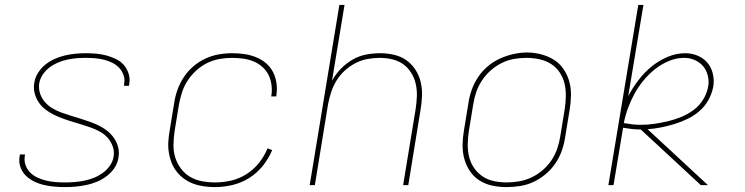

<svg xmlns="http://www.w3.org/2000/svg" viewBox="-20 -755 3040 783"><path d="M245 8Q223 8 201 6Q179 4 158 -1Q137 -6 118 -15.5Q99 -25 84.5 -39.5Q70 -54 63 -74.5Q56 -95 60 -117Q60 -119 60.5 -121Q61 -123 61 -125H82Q82 -123 81.5 -121.5Q81 -120 81 -118Q78 -99 84.5 -81Q91 -63 104 -50.5Q117 -38 133.5 -30.5Q150 -23 168.5 -18.5Q187 -14 206.5 -12.5Q226 -11 245 -11Q264 -11 283.5 -12.5Q303 -14 323 -18Q343 -22 362 -29.5Q381 -37 398 -49Q415 -61 427.5 -78.5Q440 -96 443 -115Q447 -137 440 -157Q433 -177 420 -192Q407 -207 389.5 -217Q372 -227 352.5 -234Q333 -241 313.5 -247Q294 -253 274 -259Q254 -265 235 -272Q216 -279 198 -288Q180 -297 164 -309.5Q148 -322 137 -339Q126 -356 121 -376Q116 -396 120 -418Q123 -439 135.5 -458.5Q148 -478 165.5 -492Q183 -506 203.5 -515Q224 -524 245.5 -529Q267 -534 288 -536Q309 -538 330 -538Q352 -538 373.5 -536Q395 -534 415 -528.5Q435 -523 453.5 -514Q472 -505 485 -490Q498 -475 504.5 -454.5Q511 -434 507 -413Q507 -411 506.5 -409Q506 -407 506 -405H485Q486 -407 486 -408.5Q486 -410 486 -412Q490 -430 484 -448Q478 -466 466 -478.5Q454 -491 438 -499Q422 -507 404 -511.5Q386 -516 367.5 -517.5Q349 -519 330 -519Q311 -519 292.5 -517.5Q274 -516 255 -512Q236 -508 217 -500Q198 -492 182 -480Q166 -468 154.5 -451Q143 -434 140 -415Q137 -393 143.5 -373.5Q150 -354 163 -339Q176 -324 193.5 -313.5Q211 -303 230.5 -296Q250 -289 269.5 -283Q289 -277 308.5 -271Q328 -265 347.5 -258Q367 -251 385 -242Q403 -233 418.5 -220.5Q434 -208 445.5 -191Q457 -174 462 -154Q467 -134 463 -112Q460 -90 447 -70.5Q434 -51 415.5 -37Q397 -23 375.5 -14Q354 -5 332 -0.5Q310 4 288.5 6Q267 8 245 8Z M857 8Q835 8 812.5 5Q790 2 769.5 -5.5Q749 -13 731.5 -25.5Q714 -38 701 -54.5Q688 -71 680 -91Q672 -111 668.5 -133Q665 -155 666.5 -178Q668 -201 672 -223L690 -333Q694 -361 703.5 -388Q713 -415 729 -439.5Q745 -464 767.5 -483.5Q790 -503 816.5 -515.5Q843 -528 871 -533Q899 -538 926 -538Q952 -538 976.5 -534.5Q1001 -531 1023.5 -522Q1046 -513 1064 -498Q1082 -483 1093 -462Q1104 -441 1107.5 -416Q1111 -391 1107 -366Q1107 -365 1107 -364Q1107 -363 1107 -362H1086Q1086 -363 1086 -364Q1086 -365 1087 -366Q1090 -388 1087 -410Q1084 -432 1074.5 -450.5Q1065 -469 1049 -483Q1033 -497 1013 -505Q993 -513 971 -516Q949 -519 926 -519Q901 -519 875.5 -514.5Q850 -510 826 -498.5Q802 -487 781.5 -468.5Q761 -450 746 -427.5Q731 -405 723 -380.5Q715 -356 710 -330L692 -220Q688 -193 687.5 -165.5Q687 -138 694.5 -113.5Q702 -89 717.5 -68Q733 -47 755 -34Q777 -21 803.5 -16Q830 -11 857 -11Q890 -11 922.5 -18.5Q955 -26 984.5 -44.5Q1014 -63 1036 -90.5Q1058 -118 1071 -150L1090 -143Q1076 -109 1052 -79Q1028 -49 996 -29Q964 -9 928 -0.5Q892 8 857 8Z M1243 0 1364 -735H1385L1334 -426Q1349 -453 1370.5 -475Q1392 -497 1418 -512Q1444 -527 1473 -532.5Q1502 -538 1530 -538Q1559 -538 1587 -531.5Q1615 -525 1637 -509.5Q1659 -494 1674 -471Q1689 -448 1695.5 -421Q1702 -394 1701 -365Q1700 -336 1695 -307L1645 0H1624L1675 -310Q1679 -336 1680 -362Q1681 -388 1675.5 -412.5Q1670 -437 1657 -458Q1644 -479 1624.5 -493Q1605 -507 1580 -513Q1555 -519 1529 -519Q1505 -519 1479.5 -514.5Q1454 -510 1430.5 -498Q1407 -486 1387 -468Q1367 -450 1353 -427.5Q1339 -405 1331 -380.5Q1323 -356 1318 -331L1264 0Z M2046 8Q2016 8 1987.5 2Q1959 -4 1935.5 -19Q1912 -34 1896.5 -57Q1881 -80 1873.5 -107.5Q1866 -135 1866.5 -164.5Q1867 -194 1872 -223L1890 -333Q1894 -361 1903.5 -388Q1913 -415 1929.5 -440Q1946 -465 1969 -484.5Q1992 -504 2018.5 -516Q2045 -528 2073.5 -534.5Q2102 -541 2129 -541Q2158 -541 2186.5 -533.5Q2215 -526 2238.5 -511.5Q2262 -497 2278 -473.5Q2294 -450 2301.5 -423Q2309 -396 2308.5 -366Q2308 -336 2303 -307L2285 -197Q2281 -169 2271.5 -141.5Q2262 -114 2245.5 -89.5Q2229 -65 2206 -45.5Q2183 -26 2156.5 -13.5Q2130 -1 2101.5 3.5Q2073 8 2046 8ZM2046 -11Q2071 -11 2097 -15.5Q2123 -20 2147.5 -31.5Q2172 -43 2193 -61Q2214 -79 2229 -101.5Q2244 -124 2252.5 -149Q2261 -174 2265 -200L2283 -310Q2287 -336 2287.5 -363Q2288 -390 2282 -415Q2276 -440 2261.5 -461Q2247 -482 2226 -495Q2205 -508 2179 -513.5Q2153 -519 2127 -519Q2101 -519 2075.5 -514.5Q2050 -510 2026 -498Q2002 -486 1981.5 -468Q1961 -450 1946 -427.5Q1931 -405 1922.5 -380.5Q1914 -356 1910 -330L1892 -220Q1888 -194 1887.5 -167.5Q1887 -141 1893 -116Q1899 -91 1913 -70.5Q1927 -50 1947.5 -36Q1968 -22 1994 -16.5Q2020 -11 2046 -11Z M2461 0 2583 -735H2604L2542 -363Q2560 -397 2583.5 -428Q2607 -459 2637 -483.5Q2667 -508 2702.5 -523Q2738 -538 2775 -538Q2801 -538 2825 -528Q2849 -518 2865 -499Q2881 -480 2887 -454.5Q2893 -429 2889 -403Q2884 -375 2870 -349Q2856 -323 2834 -303.5Q2812 -284 2785.5 -271Q2759 -258 2731.5 -249.5Q2704 -241 2676.5 -235.5Q2649 -230 2621 -228L2867 0H2838L2767 -66L2593 -227Q2592 -227 2592 -227Q2592 -227 2592 -227Q2574 -227 2556 -229Q2538 -231 2521 -234L2482 0ZM2593 -246Q2621 -246 2648.5 -250Q2676 -254 2703.5 -260.5Q2731 -267 2758 -278Q2785 -289 2808.5 -306.5Q2832 -324 2847.5 -349Q2863 -374 2868 -402Q2872 -424 2866.5 -446.5Q2861 -469 2847.5 -485Q2834 -501 2813.5 -510Q2793 -519 2770 -519Q2739 -519 2708.5 -506.5Q2678 -494 2652 -473.5Q2626 -453 2604.5 -427Q2583 -401 2567.5 -372.5Q2552 -344 2541 -314Q2530 -284 2524 -253Q2541 -250 2558.5 -248Q2576 -246 2593 -246Z"/></svg>

Font: Iosevka Curly Thin Extended
Style: Italic
Weight: 100
Width: 7
Italic angle: -9°
Monospace: yes
Designer: Belleve Invis
Foundry: Belleve Invis
Version: Version 11.1.0; ttfautohint (v1.8.3)